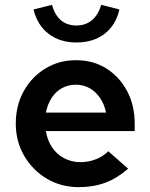

<svg xmlns="http://www.w3.org/2000/svg" viewBox="-20 -761 618 791"><path d="M305 10Q232 10 173.5 -24.5Q115 -59 80 -118.5Q45 -178 45 -252Q45 -326 77.5 -385Q110 -444 166.5 -478.5Q223 -513 293 -513Q364 -513 418 -479Q472 -445 503.5 -386Q535 -327 535 -251V-221H169Q175 -183 194.5 -154Q214 -125 244.5 -109Q275 -93 311 -93Q345 -93 375.5 -105Q406 -117 426 -138L508 -66Q462 -26 413 -8Q364 10 305 10ZM169 -297H417Q410 -331 392.5 -357Q375 -383 349.5 -397.5Q324 -412 292 -412Q261 -412 235.5 -398Q210 -384 193 -358Q176 -332 169 -297ZM295 -586Q227 -586 180.5 -621.5Q134 -657 118 -722L194 -741Q218 -656 295 -656Q333 -656 359 -678Q385 -700 397 -741L472 -722Q457 -657 410.5 -621.5Q364 -586 295 -586Z"/></svg>

Font: Red Hat Text SemiBold
Style: Regular
Weight: 600
Designer: Pentagram, MCKL
Foundry: MCKL
Version: Version 1.030